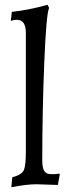

<svg xmlns="http://www.w3.org/2000/svg" viewBox="-20 -762 284 794"><path d="M208 -42Q210.4 -42 225.1 -43.9L227.1 -40L219.2 2.9L129.9 0Q91.3 0 26.9 12.2L30.8 -28.8Q71.3 -39.6 79.1 -59.6Q86.9 -79.6 86.9 -134.8V-626Q86.9 -680.2 49.8 -680.2Q38.1 -680.2 24.9 -675.8Q24.9 -684.1 26.9 -693.8L28.8 -712.9Q100.1 -720.7 176.8 -742.2L183.1 -729Q171.4 -705.6 163.1 -503.9Q154.8 -302.2 154.8 -98.1Q154.8 -68.4 162.8 -55.2Q170.9 -42 189.9 -42Z"/></svg>

Font: Alegreya-Regular
Style: Regular
Weight: 400
Designer: Juan Pablo del Peral
Foundry: Juan Pablo del Peral
Version: Version 1.003